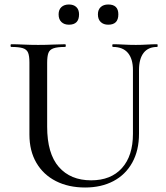

<svg xmlns="http://www.w3.org/2000/svg" viewBox="-20 -822 740 855"><path d="M572 -510Q572 -560 549.5 -586.5Q527 -613 483 -613Q480 -613 480 -619Q480 -625 483 -625Q506 -625 531 -623.5Q556 -622 585 -622Q610 -622 634.5 -623.5Q659 -625 680 -625Q682 -625 682 -619Q682 -613 680 -613Q640 -613 619.5 -586.5Q599 -560 599 -510V-227Q599 -152 569 -98Q539 -44 485 -15.5Q431 13 359 13Q285 13 229 -15.5Q173 -44 142 -97Q111 -150 111 -223V-544Q111 -573 105 -587.5Q99 -602 81.5 -607.5Q64 -613 30 -613Q27 -613 27 -619Q27 -625 30 -625Q55 -625 85 -623.5Q115 -622 150 -622Q186 -622 216.5 -623.5Q247 -625 270 -625Q273 -625 273 -619Q273 -613 270 -613Q236 -613 218.5 -607Q201 -601 195.5 -586Q190 -571 190 -542V-258Q190 -138 242 -78.5Q294 -19 386 -19Q474 -19 523 -73.5Q572 -128 572 -226ZM287 -712Q266 -712 253.5 -724Q241 -736 241 -758Q241 -779 253.5 -790.5Q266 -802 287 -802Q308 -802 320 -790.5Q332 -779 332 -758Q332 -712 287 -712ZM462 -712Q441 -712 428.5 -724Q416 -736 416 -758Q416 -779 428.5 -790.5Q441 -802 462 -802Q507 -802 507 -758Q507 -712 462 -712Z"/></svg>

Font: Cormorant Medium
Style: Regular
Weight: 500
Designer: Christian Thalmann (Catharsis Fonts)
Foundry: Catharsis Fonts
Version: Version 4.000